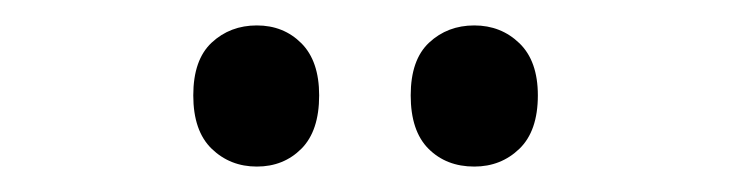

<svg xmlns="http://www.w3.org/2000/svg" viewBox="-20 -750 578 151"><path d="M132 -675Q132 -703 146.5 -716.5Q161 -730 182 -730Q203 -730 217 -716Q231 -702 231 -675Q231 -647 217 -633Q203 -619 182 -619Q161 -619 146.5 -633Q132 -647 132 -675ZM303 -675Q303 -703 317.5 -716.5Q332 -730 353 -730Q374 -730 388.5 -716Q403 -702 403 -675Q403 -647 388.5 -633Q374 -619 353 -619Q331 -619 317 -633Q303 -647 303 -675Z"/></svg>

Font: Noto Sans Telugu Condensed Medium
Style: Regular
Weight: 500
Width: 3
Designer: Jelle Bosma - Monotype Design Team
Foundry: Monotype Imaging Inc.
Version: Version 2.005; ttfautohint (v1.8.4.7-5d5b)